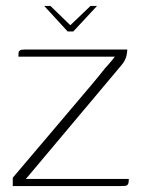

<svg xmlns="http://www.w3.org/2000/svg" viewBox="-20 -627 477 647"><path d="M129 -607H150L217 -542L285 -607H307L227 -521H208ZM67 -24H414Q414 -16 413 -11Q412 -6 409 -3.5Q406 -1 400.5 -0.5Q395 0 384 0H23V-28Q23 -28 39.5 -47.5Q56 -67 84 -100Q112 -133 146 -173Q180 -213 215 -254.5Q250 -296 281.5 -333Q313 -370 334 -397Q347 -411 355.5 -421.5Q364 -432 367 -436H42Q42 -444 42.5 -449Q43 -454 47 -457Q51 -460 61 -460H409Q409 -459 408.5 -453.5Q408 -448 406.5 -440.5Q405 -433 400.5 -424Q396 -415 389 -407L74 -32Z"/></svg>

Font: Genos Thin ExtraLight
Style: Regular
Weight: 250
Version: Version 1.010